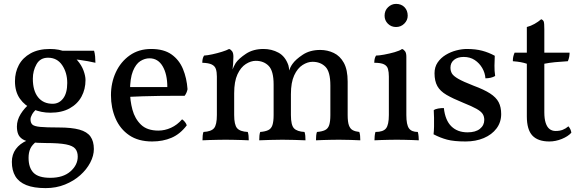

<svg xmlns="http://www.w3.org/2000/svg" viewBox="-20 -719 2990 988"><path d="M215 249Q154 249 115.5 233.5Q77 218 59 188Q41 158 41 114Q41 76 61.5 48Q82 20 119 4L169 8Q145 26 136 46Q127 66 127 93Q127 144 152.5 170Q178 196 239 196Q305 196 342.5 163Q380 130 380 87Q380 62 367.5 46.5Q355 31 319.5 24Q284 17 215 17Q170 17 141.5 12.5Q113 8 96.5 -2.5Q80 -13 73.5 -29Q67 -45 67 -68Q67 -101 86.5 -132.5Q106 -164 137 -189L174 -163Q154 -146 145.5 -131Q137 -116 137 -105Q137 -87 146.5 -78Q156 -69 187 -66Q218 -63 282 -63Q349 -63 388.5 -52Q428 -41 445.5 -16.5Q463 8 463 48Q463 82 444.5 117.5Q426 153 393 182.5Q360 212 314.5 230.5Q269 249 215 249ZM239 -139Q192 -139 150 -157Q108 -175 82.5 -211Q57 -247 57 -301Q57 -347 77 -384.5Q97 -422 137.5 -444.5Q178 -467 237 -467Q286 -467 321 -450.5Q356 -434 378 -408.5Q400 -383 410 -355.5Q420 -328 420 -307Q420 -260 399.5 -222Q379 -184 338.5 -161.5Q298 -139 239 -139ZM251 -185Q284 -185 305 -212.5Q326 -240 326 -292Q326 -345 300 -383.5Q274 -422 227 -422Q187 -422 168 -388.5Q149 -355 149 -314Q149 -252 176 -218.5Q203 -185 251 -185ZM471 -396Q455 -400 432.5 -404Q410 -408 388 -411Q366 -414 352 -415L282 -458H464Q468 -445 469.5 -428.5Q471 -412 471 -396Z M763 9Q692 9 645 -23Q598 -55 574.5 -109.5Q551 -164 551 -229Q551 -293 576 -347Q601 -401 647.5 -434Q694 -467 758 -467Q823 -467 862.5 -439Q902 -411 921.5 -364Q941 -317 945 -260Q941 -240 930 -226Q913 -226 879 -226Q845 -226 802 -225.5Q759 -225 714 -223.5Q669 -222 629 -220V-271H841Q841 -337 817 -378Q793 -419 749 -419Q725 -419 702 -404.5Q679 -390 664 -353Q649 -316 649 -250Q649 -201 661.5 -154.5Q674 -108 705.5 -77.5Q737 -47 795 -47Q828 -47 860 -61.5Q892 -76 917 -105Q925 -100 932 -91Q939 -82 941 -74Q907 -29 862.5 -10Q818 9 763 9Z M1022 3Q1022 -10 1023 -21Q1024 -32 1027 -40Q1067 -42 1081.5 -59.5Q1096 -77 1096 -127V-325Q1096 -348 1091 -363.5Q1086 -379 1070 -387Q1054 -395 1021 -396Q1021 -407 1023 -416Q1025 -425 1030 -433Q1047 -434 1072.5 -439.5Q1098 -445 1122 -452.5Q1146 -460 1159 -467Q1168 -464 1174.5 -455Q1181 -446 1181 -427Q1181 -410 1179.5 -389Q1178 -368 1173 -328L1163 -327Q1177 -364 1183.5 -377.5Q1190 -391 1193 -395Q1209 -418 1246 -442.5Q1283 -467 1336 -467Q1378 -467 1413 -448Q1448 -429 1464 -383Q1468 -371 1468 -350H1465Q1474 -375 1485 -390Q1501 -413 1538 -437.5Q1575 -462 1628 -462Q1665 -462 1697.5 -446.5Q1730 -431 1749.5 -395.5Q1769 -360 1769 -299V-127Q1769 -92 1775.5 -74Q1782 -56 1795.5 -49Q1809 -42 1829 -40Q1832 -31 1833 -20.5Q1834 -10 1834 3Q1811 2 1783 1Q1755 0 1725 0Q1705 0 1684 0.5Q1663 1 1643 1.5Q1623 2 1606 3Q1606 -10 1607 -21Q1608 -32 1611 -40Q1637 -42 1652.5 -49.5Q1668 -57 1674 -75.5Q1680 -94 1680 -127V-279Q1680 -350 1654.5 -375.5Q1629 -401 1588 -401Q1563 -401 1537 -384.5Q1511 -368 1494 -331.5Q1477 -295 1477 -234V-127Q1477 -75 1493 -58.5Q1509 -42 1547 -40Q1550 -31 1551 -20.5Q1552 -10 1552 3Q1527 2 1494.5 1Q1462 0 1433 0Q1404 0 1372.5 1Q1341 2 1314 3Q1314 -10 1315 -21Q1316 -32 1319 -40Q1345 -42 1360.5 -49.5Q1376 -57 1382 -75.5Q1388 -94 1388 -127V-284Q1388 -354 1362.5 -380Q1337 -406 1296 -406Q1271 -406 1245 -389.5Q1219 -373 1202 -336.5Q1185 -300 1185 -239V-127Q1185 -77 1200 -59.5Q1215 -42 1255 -40Q1258 -31 1259 -20.5Q1260 -10 1260 3Q1243 2 1222 1.5Q1201 1 1180 0.5Q1159 0 1141 0Q1123 0 1101.5 0.5Q1080 1 1059 1.5Q1038 2 1022 3Z M1907 3Q1907 -7 1908 -18.5Q1909 -30 1912 -40Q1952 -40 1966.5 -58.5Q1981 -77 1981 -127V-325Q1981 -348 1976.5 -364Q1972 -380 1956 -388Q1940 -396 1906 -396Q1906 -407 1908 -416Q1910 -425 1915 -433Q1930 -433 1957 -438Q1984 -443 2010.5 -450.5Q2037 -458 2049 -467Q2058 -464 2064.5 -455Q2071 -446 2071 -427V-127Q2071 -77 2084.5 -58.5Q2098 -40 2130 -40Q2133 -30 2134 -17Q2135 -4 2135 3Q2118 2 2099 1.5Q2080 1 2060.5 0.5Q2041 0 2022 0Q2003 0 1982.5 0.5Q1962 1 1943 1.5Q1924 2 1907 3ZM2018 -580Q1993 -580 1976 -597Q1959 -614 1959 -638Q1959 -665 1977 -682Q1995 -699 2018 -699Q2045 -699 2061.5 -682Q2078 -665 2078 -638Q2078 -615 2060.5 -597.5Q2043 -580 2018 -580Z M2526 -432Q2525 -408 2524.5 -381Q2524 -354 2528 -328Q2518 -322 2505 -319Q2492 -316 2478 -316Q2476 -344 2461.5 -369Q2447 -394 2423 -410Q2399 -426 2366 -426Q2335 -426 2316.5 -411Q2298 -396 2298 -371Q2298 -354 2305.5 -341Q2313 -328 2338 -313.5Q2363 -299 2417 -278Q2471 -258 2502 -238Q2533 -218 2546 -193Q2559 -168 2559 -132Q2559 -90 2535 -58Q2511 -26 2469.5 -8.5Q2428 9 2376 9Q2316 9 2280.5 -0.5Q2245 -10 2211 -28Q2213 -44 2213.5 -67Q2214 -90 2213.5 -113Q2213 -136 2212 -152Q2220 -158 2234.5 -160.5Q2249 -163 2264 -163Q2271 -100 2302.5 -69Q2334 -38 2386 -38Q2427 -38 2449.5 -56Q2472 -74 2472 -102Q2472 -120 2463.5 -133Q2455 -146 2432 -159Q2409 -172 2364 -190Q2310 -212 2277.5 -231Q2245 -250 2230.5 -276Q2216 -302 2216 -342Q2216 -374 2232 -397.5Q2248 -421 2273.5 -436.5Q2299 -452 2328 -459.5Q2357 -467 2382 -467Q2427 -467 2461 -458Q2495 -449 2526 -432Z M2807 9Q2748 9 2719.5 -21.5Q2691 -52 2691 -120V-391Q2676 -396 2660 -399Q2644 -402 2619 -404Q2619 -417 2621 -426.5Q2623 -436 2628 -448H2691V-580Q2711 -585 2730.5 -596Q2750 -607 2765 -620Q2775 -616 2778 -608Q2781 -600 2781 -568V-448H2911Q2911 -438 2909 -426.5Q2907 -415 2902 -404Q2866 -402 2836 -399Q2806 -396 2781 -391V-141Q2781 -108 2788 -86.5Q2795 -65 2808 -55Q2821 -45 2839 -45Q2860 -45 2875.5 -51Q2891 -57 2905 -69Q2918 -54 2920 -36Q2903 -17 2871 -4Q2839 9 2807 9Z"/></svg>

Font: Vollkorn
Style: Regular
Weight: 400
Designer: Friedrich Althausen
Foundry: Friedrich Althausen
Version: Version 4.104